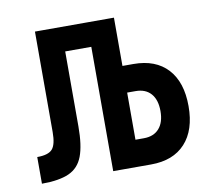

<svg xmlns="http://www.w3.org/2000/svg" viewBox="-64 -588 713 658"><g transform="rotate(-10 293.0 -259.0)"><path d="M30.8 0V-92.8Q69.3 -92.8 83.5 -108.6Q97.7 -124.5 97.7 -168V-517.6H188V-171.4Q188 -105.5 173.8 -68.1Q159.7 -30.8 125.5 -15.4Q91.3 0 30.8 0ZM278.8 0V-517.6H372.6V0ZM365.7 0V-92.8H401.9Q436.5 -92.8 455.3 -114.3Q474.1 -135.7 474.1 -174.8Q474.1 -213.9 455.3 -235.4Q436.5 -256.8 401.9 -256.8H356V-349.6H410.6Q487.8 -349.6 529.8 -304Q571.8 -258.3 571.8 -174.8Q571.8 -91.3 529.8 -45.7Q487.8 0 410.6 0ZM118.2 -432.6V-517.6H354.5V-432.6Z"/></g></svg>

Font: Cascadia Code
Style: Regular
Weight: 400
Monospace: yes
Designer: Aaron Bell
Foundry: Saja Typeworks
Version: Version 2106.017